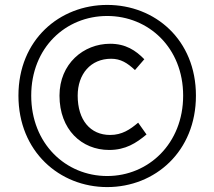

<svg xmlns="http://www.w3.org/2000/svg" viewBox="-20 -750 872 781"><path d="M416 11C611 11 777 -134 777 -361C777 -588 611 -730 416 -730C222 -730 55 -588 55 -361C55 -134 222 11 416 11ZM416 -34C247 -34 107 -166 107 -361C107 -556 247 -685 416 -685C584 -685 725 -556 725 -361C725 -166 584 -34 416 -34ZM424 -140C491 -140 534 -168 576 -203L542 -251C509 -223 476 -201 428 -201C347 -201 296 -262 296 -361C296 -449 349 -511 432 -511C471 -511 498 -494 529 -465L567 -509C532 -545 491 -572 428 -572C320 -572 222 -491 222 -361C222 -223 312 -140 424 -140Z"/></svg>

Font: ChiuKong Gothic CL
Style: Regular
Weight: 400
Designer: Ryoko NISHIZUKA 西塚涼子 (kana, bopomofo & ideographs); Paul D. Hunt (Latin, Greek & Cyrillic); Sandoll Communications 산돌커뮤니
Foundry: Adobe
Version: Version 1.300